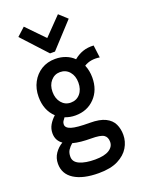

<svg xmlns="http://www.w3.org/2000/svg" viewBox="-161 -772 772 1025"><g transform="rotate(-20 225.0 -260.0)"><path d="M206 -156Q175 -156 147 -167Q139 -157 134.5 -149.5Q130 -142 130 -132Q130 -112 159.5 -102.5Q189 -93 264 -93Q320 -93 352 -77Q384 -61 397 -33.5Q410 -6 410 28Q410 66 390 99.5Q370 133 328 154.5Q286 176 218 176Q129 176 79 144.5Q29 113 29 55Q29 22 46.5 -3.5Q64 -29 90 -44Q74 -55 65.5 -71Q57 -87 57 -108Q57 -134 69.5 -155.5Q82 -177 102 -195Q54 -240 54 -316Q54 -362 73.5 -398.5Q93 -435 127 -456Q161 -477 206 -477Q238 -477 265 -466.5Q292 -456 311 -437Q335 -457 362.5 -466.5Q390 -476 424 -474L433 -403Q409 -407 386.5 -403.5Q364 -400 345 -388Q359 -355 359 -316Q359 -245 316 -200.5Q273 -156 206 -156ZM206 -229Q239 -229 259.5 -253Q280 -277 280 -316Q280 -354 259.5 -378Q239 -402 206 -402Q175 -402 154 -378Q133 -354 133 -316Q133 -278 153.5 -253.5Q174 -229 206 -229ZM104 42Q104 72 137 86.5Q170 101 224 101Q277 101 304 84Q331 67 331 39Q331 12 313 0Q295 -12 241 -12Q213 -12 187 -14.5Q161 -17 138 -23Q123 -10 113.5 4.5Q104 19 104 42ZM108 -696 205 -596 302 -696 348 -654 219 -514H191L62 -654Z"/></g></svg>

Font: Inconsolata SemiCondensed SemiBold
Style: Regular
Weight: 600
Width: 4
Monospace: yes
Designer: Raph Levien, Cyreal, Brenton Simpson
Foundry: Raph Levien, Cyreal, Google
Version: Version 3.001; ttfautohint (v1.8.2.53-6de2)